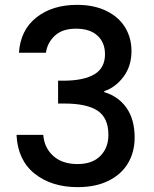

<svg xmlns="http://www.w3.org/2000/svg" viewBox="-20 -766 634 790"><path d="M58 -549Q64 -642 129.5 -694Q195 -746 297 -746Q367 -746 418 -721Q469 -696 495 -653Q521 -610 521 -556Q521 -494 488 -450Q455 -406 409 -391V-387Q468 -369 501 -321.5Q534 -274 534 -200Q534 -141 507 -95Q480 -49 427 -22.5Q374 4 300 4Q192 4 122.5 -51.5Q53 -107 48 -211H158Q162 -158 199 -124.5Q236 -91 299 -91Q360 -91 393 -124.5Q426 -158 426 -211Q426 -281 381.5 -310.5Q337 -340 245 -340H219V-434H246Q327 -435 369.5 -461Q412 -487 412 -543Q412 -591 381 -619.5Q350 -648 293 -648Q237 -648 206 -619.5Q175 -591 169 -549Z"/></svg>

Font: Poppins Cyr Med
Style: Regular
Weight: 500
Designer: Ninad Kale (Devanagari), Jonny Pinhorn (Latin)
Foundry: Indian Type Foundry
Version: 4.004